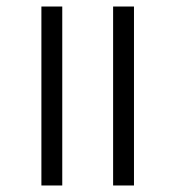

<svg xmlns="http://www.w3.org/2000/svg" viewBox="-20 -569 538 589"><path d="M327 0V-549H391V0ZM107 0V-549H171V0Z"/></svg>

Font: Noto Serif Tamil SemiCondensed Light
Style: Regular
Weight: 300
Width: 4
Designer: Indian Type Foundry, Tom Grace, and the Monotype Design Team
Foundry: Monotype Imaging Inc.
Version: Version 2.004; ttfautohint (v1.8.4.7-5d5b)